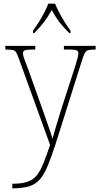

<svg xmlns="http://www.w3.org/2000/svg" viewBox="-20 -786 541 1046"><path d="M47 215Q98 215 129 204.5Q160 194 180 169.5Q200 145 216 104.5Q232 64 253 4L84 -463Q75 -488 68.5 -499.5Q62 -511 49.5 -513.5Q37 -516 11 -516H9V-536H172V-516H155Q122 -516 113.5 -511Q105 -506 105 -495Q105 -486 111.5 -467.5Q118 -449 132 -413L202 -217Q220 -165 238.5 -113.5Q257 -62 266 -30Q274 -61 285.5 -98Q297 -135 311 -182L389 -423Q396 -447 401.5 -465.5Q407 -484 407 -495Q407 -505 399.5 -510.5Q392 -516 359 -516H328V-536H501V-516H497Q472 -516 460 -512.5Q448 -509 441.5 -496Q435 -483 426 -455L282 1Q258 75 238 122Q218 169 194 194.5Q170 220 135.5 230Q101 240 48 240H47ZM160 -619Q174 -638 190.5 -664Q207 -690 221 -717Q235 -744 243 -766H280Q289 -744 303 -717Q317 -690 333.5 -664Q350 -638 364 -619V-606H357Q323 -640 302.5 -667Q282 -694 262 -731Q241 -694 220.5 -667Q200 -640 167 -606H160Z"/></svg>

Font: Noto Serif Bengali SemiCondensed Thin
Style: Regular
Weight: 100
Width: 4
Designer: Juan Bruce, Universal Thirst, Indian Type Foundry and the Monotype Design Team.
Foundry: Monotype Imaging Inc.
Version: Version 2.003; ttfautohint (v1.8.4.7-5d5b)